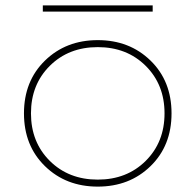

<svg xmlns="http://www.w3.org/2000/svg" viewBox="-20 -677 726 713"><path d="M139 -657H547V-634H139ZM147 -60Q69 -136 69 -256Q69 -376 147 -452Q225 -528 343 -528Q461 -528 539 -452Q617 -376 617 -256Q617 -136 539 -60Q461 16 343 16Q225 16 147 -60ZM165 -432.5Q95 -363 95 -256Q95 -149 165 -79.5Q235 -10 343 -10Q451 -10 521 -79.5Q591 -149 591 -256Q591 -363 521 -432.5Q451 -502 343 -502Q235 -502 165 -432.5Z"/></svg>

Font: Spartan MB
Style: Regular
Weight: 250
Designer: Matt Bailey
Foundry: Matt Bailey
Version: Version 1.000